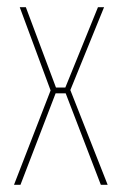

<svg xmlns="http://www.w3.org/2000/svg" viewBox="-20 -515 339 535"><path d="M19 0 121 -263 35 -495H52L136 -271H162L253 -495H270L176 -264L280 0H261L163 -255H135L37 0Z"/></svg>

Font: Alumni Sans Pinstripe
Style: Regular
Weight: 400
Designer: Robert E. Leuschke
Foundry: Robert E. Leuschke
Version: Version 1.010; ttfautohint (v1.8.4.7-5d5b)